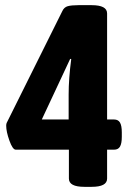

<svg xmlns="http://www.w3.org/2000/svg" viewBox="-20 -722 499 744"><path d="M247 -30V-142H41Q29 -142 16.5 -177Q4 -212 4 -235Q4 -242 6 -246L221 -678Q228 -694 242.5 -698Q257 -702 284 -702H335Q395 -702 395 -670V-259H422Q438 -259 445 -247Q452 -235 452 -209V-192Q452 -166 445 -154Q438 -142 422 -142H395V-30Q395 2 335 2H307Q247 2 247 -30ZM246 -259V-356Q246 -417 256 -493L252 -494L142 -259Z"/></svg>

Font: Asap Condensed
Style: Bold
Weight: 700
Designer: Pablo Cosgaya
Foundry: Omnibus-Type
Version: Version 1.010; ttfautohint (v1.8)